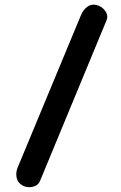

<svg xmlns="http://www.w3.org/2000/svg" viewBox="-20 -740 516 816"><path d="M74.2 47.4Q54.7 36.1 50.5 14.4Q46.4 -7.3 55.2 -28.3L324.2 -675.8Q333 -697.3 350.3 -710.7Q367.7 -724.1 389.6 -718.8Q412.1 -713.9 426.8 -694.1Q441.4 -674.3 432.6 -653.3L150.4 28.3Q141.6 49.3 117.7 54.2Q93.8 59.1 74.2 47.4Z"/></svg>

Font: Mikhak-FD SemiBold
Style: Regular
Weight: 600
Designer: Amin Abedi
Version: Version 3.2